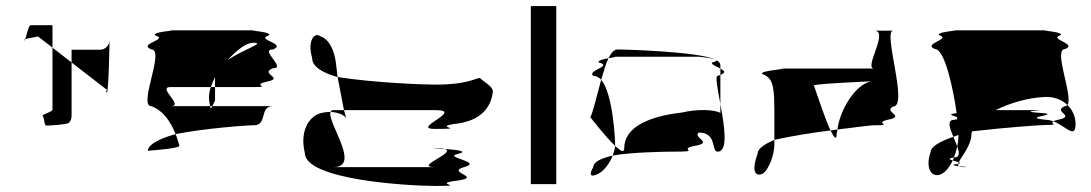

<svg xmlns="http://www.w3.org/2000/svg" viewBox="-20 -795 3596 633"><path d="M59 -662C60 -661 62 -663 63 -666C60 -665 58 -663 59 -662ZM63 -666C68 -678 74 -712 81 -712H153V-638L105 -675C90 -671 71 -669 63 -666ZM121 -412C127 -406 125 -381 133 -381C142 -381 200 -384 207 -390C213 -396 216 -404 216 -412V-589L153 -638V-434C153 -425 115 -418 121 -412ZM216 -589V-631H310C326 -631 340 -644 341 -661C341 -647 338 -484 332 -490C325 -497 339 -500 331 -500ZM341 -662C341 -662 341 -661 341 -661C341 -661 341 -662 341 -662Z M467 -298C481 -299 581 -306 571 -316C567 -329 564 -341 559 -353C510 -339 470 -321 467 -298ZM479 -445C434 -445 525 -632 479 -632C434 -650 531 -664 497 -676C464 -689 570 -695 542 -695H817C789 -695 895 -689 861 -676C828 -664 926 -650 880 -632C834 -632 926 -570 880 -570C834 -552 919 -538 861 -526C804 -514 880 -508 817 -508H689V-541C684 -530 679 -519 675 -508H542C496 -508 590 -445 542 -445H673C674 -433 676 -437 680 -445H880C834 -445 863 -382 817 -382C791 -382 658 -372 559 -353C541 -398 515 -432 479 -445ZM669 -474C669 -460 672 -451 673 -445H680C684 -453 689 -464 689 -464V-508H675C671 -496 669 -485 669 -474ZM730 -597C788 -635 857 -654 815 -654C790 -654 762 -630 730 -597Z M985 -291C985 -201 1331 -182 1414 -182C1533 -182 1391 -188 1491 -200C1571 -212 1449 -227 1510 -244C1577 -262 1435 -276 1491 -288C1525 -296 1488 -301 1446 -304C1488 -292 1341 -244 1414 -244H1079C1173 -244 1056 -394 1070 -426C1060 -426 1048 -425 1034 -421C997 -409 968 -360 985 -291ZM1009 -604C992 -664 1019 -689 1035 -676C1070 -664 1082 -623 1087 -591L1093 -541C1046 -554 1009 -574 1009 -604ZM1070 -426C1072 -430 1074 -432 1079 -432H1114L1122 -404C1117 -416 1093 -425 1070 -426ZM1093 -541 1114 -432H1414C1515 -432 1331 -370 1414 -370C1533 -370 1391 -376 1491 -388C1571 -400 1600 -446 1605 -494C1605 -510 1575 -525 1562 -538C1546 -537 1522 -516 1414 -516C1376 -516 1214 -522 1093 -541ZM1446 -304C1415 -306 1395 -307 1414 -307C1430 -307 1441 -306 1446 -304Z M1730 -188H1814V-775H1730Z M1926 -409C1926 -409 1975 -345 2008 -314V-318C2008 -335 2001 -486 1962 -532C1947 -478 1934 -420 1926 -409ZM1936 -244C1919 -216 1930 -210 1952 -222C1971 -231 1990 -256 2000 -282C1965 -274 1936 -262 1936 -244ZM1936 -545C1913 -562 2003 -577 1954 -589C1949 -595 1969 -600 1986 -603C1977 -584 1970 -559 1962 -532C1955 -540 1945 -545 1936 -545ZM1986 -603C2005 -607 2021 -608 1998 -608H2284C2281 -608 2323 -605 2337 -599C2284 -625 2036 -632 2016 -632C2005 -632 1995 -621 1986 -603ZM2000 -282C2004 -293 2007 -304 2008 -314C2026 -297 2038 -290 2038 -306C2038 -377 2122 -412 2228 -424C2279 -436 2333 -434 2355 -423V-452C2368 -381 2382 -295 2346 -295C2324 -295 2345 -358 2284 -358C2261 -340 2339 -325 2265 -313C2214 -301 2299 -295 2196 -295C2172 -295 2056 -293 2000 -282ZM2328 -589C2323 -583 2342 -576 2355 -569V-580C2355 -587 2350 -592 2341 -597C2344 -595 2341 -592 2328 -589ZM2337 -599C2339 -598 2340 -598 2341 -597C2340 -598 2338 -598 2337 -599ZM2346 -545C2337 -545 2346 -502 2355 -452V-548ZM2355 -548V-569C2368 -562 2375 -556 2355 -548Z M2478 -289C2460 -241 2464 -210 2494 -222C2515 -235 2533 -286 2533 -318V-334C2501 -320 2478 -305 2478 -289ZM2495 -550C2471 -563 2609 -569 2545 -569H2862C2826 -569 2913 -694 2862 -694H2925C2889 -694 2976 -444 2925 -444C2889 -426 2970 -412 2906 -400C2858 -388 2931 -382 2862 -382C2850 -382 2814 -377 2741 -368C2747 -426 2797 -516 2852 -527C2824 -525 2701 -521 2663 -514C2677 -473 2701 -402 2718 -365C2654 -357 2588 -346 2533 -334V-430C2532 -490 2534 -538 2495 -550ZM2653 -509V-512C2652 -511 2652 -510 2653 -509ZM2718 -365C2730 -341 2738 -332 2738 -352C2738 -357 2741 -362 2741 -368C2735 -367 2724 -366 2718 -365Z M3048 -293C3030 -242 3050 -208 3081 -220C3096 -226 3110 -243 3121 -266C3110 -269 3103 -272 3125 -276C3129 -287 3133 -299 3136 -312C3132 -322 3128 -333 3123 -344C3080 -329 3048 -312 3048 -293ZM3063 -633C3020 -650 3111 -665 3081 -677C3051 -689 3151 -695 3126 -695H3428C3401 -695 3503 -689 3472 -677C3442 -665 3533 -650 3491 -633C3451 -633 3520 -475 3499 -449C3479 -468 3450 -478 3419 -475C3369 -472 3310 -456 3263 -432H3388C3457 -432 3311 -429 3419 -422C3477 -416 3341 -409 3428 -400C3436 -400 3445 -398 3453 -395C3439 -387 3476 -383 3428 -383C3409 -383 3299 -375 3185 -362C3185 -360 3183 -358 3183 -356C3183 -315 3150 -280 3141 -260C3136 -262 3127 -264 3121 -266C3123 -269 3124 -272 3125 -276H3126C3145 -276 3143 -292 3136 -312C3138 -324 3140 -337 3140 -350C3134 -348 3129 -346 3123 -344C3111 -373 3101 -400 3126 -400C3130 -401 3134 -401 3136 -402C3136 -404 3135 -407 3135 -409C3123 -414 3099 -418 3134 -422C3122 -507 3094 -633 3063 -633ZM3134 -254C3136 -254 3138 -255 3139 -255C3138 -252 3139 -249 3142 -247C3126 -249 3112 -251 3134 -254ZM3139 -255C3149 -257 3147 -258 3141 -260C3140 -258 3139 -257 3139 -255ZM3142 -247C3145 -245 3149 -244 3157 -244C3180 -244 3160 -245 3142 -247ZM3453 -395C3494 -379 3526 -335 3526 -386C3526 -410 3516 -433 3499 -449C3497 -447 3494 -445 3491 -445C3448 -428 3527 -413 3472 -401C3462 -399 3456 -397 3453 -395Z"/></svg>

Font: bitstorm
Style: ultext
Weight: 400
Version: Version 0.2